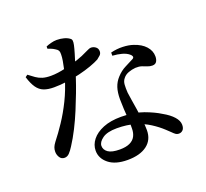

<svg xmlns="http://www.w3.org/2000/svg" viewBox="-142 -972 1283 1196"><g transform="rotate(-20 500.0 -374.0)"><path d="M509 53Q428 53 384 17.5Q340 -18 340 -69Q340 -108 366 -141Q392 -174 441 -194Q490 -214 560 -214Q645 -214 707.5 -191Q770 -168 811 -142Q854 -118 878 -91Q902 -64 902 -37Q902 -14 891 -3Q880 8 865 8Q852 8 842.5 1Q833 -6 822 -17.5Q811 -29 795 -43Q764 -72 723.5 -98Q683 -124 631 -140Q579 -156 511 -156Q447 -156 415.5 -133Q384 -110 384 -85Q384 -59 408 -42Q432 -25 485 -25Q526 -25 551.5 -37Q577 -49 588.5 -71Q600 -93 600 -122Q601 -151 598.5 -185.5Q596 -220 594 -254.5Q592 -289 592 -318Q592 -364 602.5 -396Q613 -428 636 -453Q663 -483 695.5 -499Q728 -515 752 -528Q761 -534 759 -542Q757 -550 747 -558Q729 -573 701 -580.5Q673 -588 640 -590V-611Q680 -621 719.5 -619.5Q759 -618 788 -608Q837 -592 864 -562Q891 -532 891 -495Q891 -474 882.5 -460.5Q874 -447 854 -447Q838 -447 823 -453Q808 -459 791 -465Q774 -471 749 -470Q725 -468 702 -459.5Q679 -451 666 -434Q652 -418 650.5 -394Q649 -370 651 -341Q653 -322 658.5 -290.5Q664 -259 669.5 -222Q675 -185 679.5 -148Q684 -111 684 -81Q684 -17 637.5 18Q591 53 509 53ZM144 -94Q123 -94 112 -111.5Q101 -129 101 -149Q101 -165 106 -178Q111 -191 123 -207Q157 -250 193 -304Q229 -358 261 -423Q293 -488 315 -562Q323 -589 329 -615Q335 -641 339 -665Q343 -689 343 -707Q344 -723 338.5 -732.5Q333 -742 320 -749Q308 -757 296 -761.5Q284 -766 275 -769V-784Q288 -790 308.5 -795.5Q329 -801 347 -801Q372 -801 394.5 -795Q417 -789 431 -778Q439 -773 440.5 -763Q442 -753 438 -734Q434 -715 424.5 -683Q415 -651 399 -600Q392 -577 379 -537Q366 -497 347.5 -448Q329 -399 307 -346Q285 -293 259 -241.5Q233 -190 205 -147Q190 -123 176 -108.5Q162 -94 144 -94ZM232 -529Q192 -529 165 -539.5Q138 -550 119.5 -576.5Q101 -603 87 -649L102 -660Q124 -643 142.5 -630Q161 -617 183.5 -610Q206 -603 239 -603Q262 -603 287 -606.5Q312 -610 334.5 -615.5Q357 -621 372 -624Q429 -640 460 -653.5Q491 -667 506.5 -675Q522 -683 531 -683Q548 -683 562 -672.5Q576 -662 576 -643Q576 -628 565.5 -618Q555 -608 544 -600Q522 -588 486 -575Q450 -562 406.5 -551.5Q363 -541 318 -535Q273 -529 232 -529Z"/></g></svg>

Font: Noto Serif SC ExtraLight SemiBold
Style: Regular
Weight: 600
Version: Version 2.002-H1;hotconv 1.1.0;makeotfexe 2.6.0